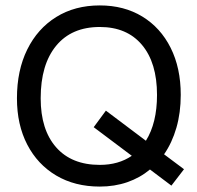

<svg xmlns="http://www.w3.org/2000/svg" viewBox="-20 -680 728 708"><path d="M42.5 -317.5Q42.5 -420.5 80.5 -497.5Q118.5 -574.5 187.2 -617.2Q256 -660 348 -660Q437.5 -660 504.8 -619Q572 -578 609.2 -503.8Q646.5 -429.5 646.5 -330Q646.5 -264.5 630.5 -209Q614.5 -153.5 585 -111L658.5 -56L612 4.5L533 -55Q496.5 -24.5 449.5 -8.2Q402.5 8 348 8Q256 8 187.2 -32.8Q118.5 -73.5 80.5 -146.8Q42.5 -220 42.5 -317.5ZM559 -330Q559 -448.5 503.5 -514.5Q448 -580.5 348 -580.5Q244 -580.5 187 -511.2Q130 -442 130 -317.5Q130 -201.5 187 -136.8Q244 -72 348 -72Q417 -72 466 -105.5L325.5 -211L370.5 -272L518 -161Q559 -226.5 559 -330Z"/></svg>

Font: Overused Grotesk
Style: Regular
Weight: 450
Version: Version 0.004